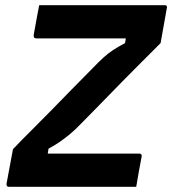

<svg xmlns="http://www.w3.org/2000/svg" viewBox="-20 -720 664 740"><path d="M505 0H14Q9 0 7 -3Q5 -6 5 -11L30 -145Q66 -183 103.5 -220Q141 -257 178.5 -295.5Q216 -334 255 -374Q294 -414 335 -455Q360 -481 378 -497.5Q396 -514 415 -526.5Q434 -539 462 -554L465 -572Q427 -572 401 -572Q375 -572 356 -572Q337 -572 319.5 -572Q302 -572 283 -572H121Q114 -572 111.5 -575.5Q109 -579 110 -586Q115 -614 121 -647Q127 -680 131 -700H615Q617 -700 619 -699.5Q621 -699 622 -697.5Q623 -696 623.5 -694Q624 -692 623 -689L599 -554Q565 -520 528 -483Q491 -446 452.5 -407Q414 -368 374.5 -327Q335 -286 294 -245Q270 -220 249.5 -203Q229 -186 210 -173Q191 -160 167 -147L164 -128Q202 -128 237.5 -128Q273 -128 328 -128H517Q522 -128 524.5 -125Q527 -122 526 -117Q520 -87 515 -58Q510 -29 505 0Z"/></svg>

Font: RecMonoLinear Nerd Font Mono
Style: Bold Italic
Weight: 700
Italic angle: -10°
Monospace: yes
Version: Version 1.085; ttfautohint (v1.8.4.7-5d5b);Nerd Fonts 3.2.1